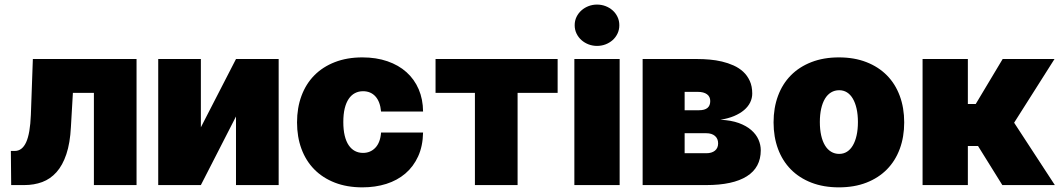

<svg xmlns="http://www.w3.org/2000/svg" viewBox="-20 -801 4585 831"><path d="M44 -147.7Q76 -147.7 93.2 -185.4Q110.4 -223 113.6 -304L122.2 -545.5H571V0H386.4V-399.1H295.5L286.9 -251.4Q283.4 -181.8 267.2 -133.7Q251.1 -85.6 224.6 -55.9Q198.2 -26.3 162.8 -13.1Q127.5 0 85.2 0H28.4L27 -147.7Z M664.8 0V-545.5H849.4V-250L1001.4 -545.5H1186.1V0H1001.4V-296.9L849.4 0Z M1548.3 -552.6Q1608.3 -552.6 1656.8 -535.9Q1705.3 -519.2 1739.3 -488.6Q1773.4 -458.1 1792.1 -414.8Q1810.7 -371.4 1811.1 -318.2H1629.3Q1625.4 -361.2 1604.9 -383.7Q1584.5 -406.2 1551.1 -406.2Q1532 -406.2 1516.2 -397.9Q1500.4 -389.6 1489.2 -373Q1478 -356.5 1471.9 -331.5Q1465.9 -306.5 1465.9 -272.7Q1465.9 -239.3 1471.9 -214.1Q1478 -188.9 1489.2 -172.4Q1500.4 -155.9 1516.2 -147.5Q1532 -139.2 1551.1 -139.2Q1583.5 -139.2 1604.8 -161.8Q1626.1 -184.3 1629.3 -227.3H1811.1Q1810 -168.7 1789.8 -124.3Q1769.5 -79.9 1734.6 -50.1Q1699.6 -20.2 1652 -5.1Q1604.4 9.9 1548.3 9.9Q1481.9 9.9 1429.3 -10.5Q1376.8 -30.9 1340.4 -67.8Q1304 -104.8 1284.8 -156.6Q1265.6 -208.5 1265.6 -271.3Q1265.6 -334.2 1284.8 -386Q1304 -437.9 1340.4 -474.8Q1376.8 -511.7 1429.3 -532.1Q1481.9 -552.6 1548.3 -552.6Z M2393.5 -545.5V-399.1H2220.2V0H2035.5V-399.1H1865.1V-545.5Z M2661.9 -545.5V0H2465.9V-545.5ZM2467.3 -691.8Q2467.3 -711.6 2475.3 -728Q2483.3 -744.3 2496.8 -756.2Q2510.3 -768.1 2527.7 -774.7Q2545.1 -781.2 2563.9 -781.2Q2583.1 -781.2 2600.5 -774.7Q2617.9 -768.1 2631.2 -756.4Q2644.5 -744.7 2652.5 -728.2Q2660.5 -711.6 2660.5 -691.8Q2660.5 -671.9 2652.5 -655.4Q2644.5 -638.8 2631.2 -627.1Q2617.9 -615.4 2600.5 -608.8Q2583.1 -602.3 2563.9 -602.3Q2545.1 -602.3 2527.7 -608.8Q2510.3 -615.4 2496.8 -627.3Q2483.3 -639.2 2475.3 -655.7Q2467.3 -672.2 2467.3 -691.8Z M2761.4 0V-545.5H3000Q3024.9 -545.5 3051.8 -543.1Q3078.8 -540.8 3104.9 -534.6Q3131 -528.4 3154.8 -517.8Q3178.6 -507.1 3196.6 -490.6Q3214.5 -474.1 3225.1 -450.8Q3235.8 -427.6 3235.8 -396.3Q3235.8 -376.1 3226.9 -357.8Q3218 -339.5 3200.5 -324.6Q3182.9 -309.7 3157.3 -298.8Q3131.7 -288 3098 -282.7Q3144.5 -280.5 3177.6 -268.5Q3210.6 -256.4 3231.7 -237.9Q3252.8 -219.5 3262.8 -196.7Q3272.7 -174 3272.7 -150.6Q3272.7 -76 3212.4 -38Q3152 0 3036.9 0ZM2943.2 -224.4V-137.8H3036.9Q3060.7 -137.8 3074.4 -149Q3088.1 -160.2 3088.1 -180.4Q3088.1 -201 3074.4 -212.7Q3060.7 -224.4 3036.9 -224.4ZM2943.2 -403.4V-323.9H3005.7Q3054 -323.9 3054 -363.6Q3054 -382.8 3039.8 -393.1Q3025.6 -403.4 3000 -403.4Z M3328.1 -271.3Q3328.1 -334.2 3347.3 -386Q3366.5 -437.9 3402.9 -474.8Q3439.3 -511.7 3491.8 -532.1Q3544.4 -552.6 3610.8 -552.6Q3677.6 -552.6 3729.9 -532.1Q3782.3 -511.7 3818.7 -474.8Q3855.1 -437.9 3874.3 -386Q3893.5 -334.2 3893.5 -271.3Q3893.5 -208.5 3874.3 -156.6Q3855.1 -104.8 3818.7 -67.8Q3782.3 -30.9 3729.9 -10.5Q3677.6 9.9 3610.8 9.9Q3544.4 9.9 3491.8 -10.5Q3439.3 -30.9 3402.9 -67.8Q3366.5 -104.8 3347.3 -156.6Q3328.1 -208.5 3328.1 -271.3ZM3612.2 -134.9Q3631 -134.9 3646 -144.4Q3660.9 -153.8 3671.3 -171.7Q3681.8 -189.6 3687.5 -215.2Q3693.2 -240.8 3693.2 -272.7Q3693.2 -304.7 3687.5 -330.3Q3681.8 -355.8 3671.3 -373.8Q3660.9 -391.7 3646 -401.1Q3631 -410.5 3612.2 -410.5Q3592.7 -410.5 3577.1 -401.1Q3561.4 -391.7 3550.6 -373.8Q3539.8 -355.8 3534.1 -330.3Q3528.4 -304.7 3528.4 -272.7Q3528.4 -240.8 3534.1 -215.2Q3539.8 -189.6 3550.6 -171.7Q3561.4 -153.8 3577.1 -144.4Q3592.7 -134.9 3612.2 -134.9Z M4169 -545.5V-350.9H4203.1L4319.6 -545.5H4544L4369.3 -269.9L4545.5 0H4318.2L4213.1 -169H4169V0H3973V-545.5Z"/></svg>

Font: Inter P Black
Style: Regular
Weight: 900
Designer: Rasmus Andersson
Foundry: rsms
Version: Version 3.018;git-588b23468